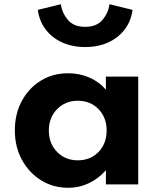

<svg xmlns="http://www.w3.org/2000/svg" viewBox="-20 -876 766 912"><path d="M304 16Q356.5 16 402.2 -5.8Q448 -27.5 483 -67.5V0H636.5V-512H483V-449.5Q452.5 -486.5 405.5 -507.2Q358.5 -528 304 -528Q230 -528 172.8 -492.2Q115.5 -456.5 83 -395.2Q50.5 -334 50.5 -257Q50.5 -178 84.5 -116.2Q118.5 -54.5 175.8 -19.2Q233 16 304 16ZM349.5 -114.5Q290 -114.5 251 -154.5Q212 -194.5 212 -256Q212 -317.5 251.2 -357.5Q290.5 -397.5 349.5 -397.5Q409 -397.5 447.8 -357.8Q486.5 -318 486.5 -256Q486.5 -194 448 -154.2Q409.5 -114.5 349.5 -114.5ZM384.5 -652.5Q446.5 -652.5 494.8 -674.8Q543 -697 573 -737Q603 -777 609.5 -829L500 -856Q495 -815 467 -781.8Q439 -748.5 384.5 -748.5Q330 -748.5 302.2 -781.8Q274.5 -815 269 -856L159.5 -829Q166.5 -777 196.2 -737Q226 -697 274.5 -674.8Q323 -652.5 384.5 -652.5Z"/></svg>

Font: Spartan
Style: Bold
Weight: 700
Designer: Matt Bailey, Mirko Velimirovic
Foundry: Matt Bailey
Version: Version 1.003; ttfautohint (v1.8.3)